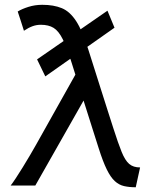

<svg xmlns="http://www.w3.org/2000/svg" viewBox="-20 -772 627 799"><path d="M563 -75.2 544.9 7.3Q517.6 7.3 496.3 2.4Q475.1 -2.4 457.8 -18.3Q440.4 -34.2 424.3 -66.9Q408.2 -99.6 390.6 -155.3Q379.9 -189 365 -235.8Q350.1 -282.7 334 -333.7Q317.9 -384.8 303.2 -431.2Q288.6 -477.5 278.3 -510.3Q258.3 -574.2 241.2 -608.6Q224.1 -643.1 203.1 -656Q182.1 -668.9 149.9 -668.9Q131.8 -668.9 115.2 -662.8Q98.6 -656.7 79.6 -644Q71.8 -669.9 66.2 -686Q60.5 -702.1 53.7 -724.1Q71.3 -734.9 98.4 -743.4Q125.5 -752 155.8 -752Q203.6 -752 237.3 -738Q271 -724.1 297.1 -683.8Q323.2 -643.6 348.1 -564Q356.4 -538.1 370.1 -494.6Q383.8 -451.2 399.4 -402.1Q415 -353 429 -309.1Q442.9 -265.1 451.7 -238.3Q471.7 -175.8 486.1 -140.1Q500.5 -104.5 517.6 -89.8Q534.7 -75.2 563 -75.2ZM310.1 -490.7 351.6 -395.5 127 0H24.4Q32.2 -9.8 45.7 -30.3Q59.1 -50.8 74.7 -75.9Q90.3 -101.1 104.7 -125.7Q119.1 -150.4 129.4 -168.5ZM456.5 -656.7 168.5 -454.1 134.3 -524.9 427.2 -727.5Z"/></svg>

Font: Andika LitF DSA DSG
Style: Regular
Weight: 400
Designer: Victor Gaultney, Annie Olsen, Julie Remington, Don Collingsworth, Eric Hays, Becca Hirsbrunner
Foundry: SIL International
Version: Version 6.200 ; LitF DSA DSG; ttfautohint (v1.8.3.10-c5d8)